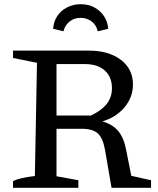

<svg xmlns="http://www.w3.org/2000/svg" viewBox="-20 -894 753 914"><path d="M605 -57 699 -36V0H511L480 -180Q470 -237 445.5 -259Q421 -281 369 -281H204V-344H413Q465 -369 489 -400.5Q513 -432 513 -474Q513 -528 478.5 -558.5Q444 -589 384 -589H249V-55L353 -36V0H42V-32Q58 -40 84 -46Q110 -52 146 -56L156 -595L42 -618V-653H403Q498 -653 555.5 -609Q613 -565 613 -492Q613 -431 572.5 -383Q532 -335 467 -316Q515 -303 542.5 -270.5Q570 -238 581 -178ZM364 -874Q401 -874 429.5 -858.5Q458 -843 475.5 -816.5Q493 -790 495 -757L445 -745Q440 -773 417.5 -791Q395 -809 364 -809Q332 -809 310.5 -791Q289 -773 282 -745L233 -757Q235 -790 252 -816.5Q269 -843 298.5 -858.5Q328 -874 364 -874Z"/></svg>

Font: Piazzolla 24pt Medium
Style: Regular
Weight: 500
Designer: Juan Pablo del Peral
Foundry: Huerta Tipografica
Version: Version 2.005